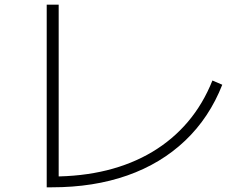

<svg xmlns="http://www.w3.org/2000/svg" viewBox="-20 -779 1040 818"><path d="M179 19V-759H230V4L202 -27Q328 -27 435 -53.5Q542 -80 629 -132Q716 -184 780.5 -260Q845 -336 885 -436L927 -418Q872 -278 769 -180Q666 -82 522.5 -31.5Q379 19 201 19Z"/></svg>

Font: M PLUS 1 Thin Light
Style: Regular
Weight: 300
Version: Version 1.001